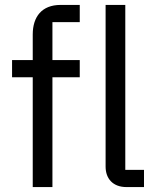

<svg xmlns="http://www.w3.org/2000/svg" viewBox="-20 -760 636 780"><path d="M113 0H193V-446H304V-516H193V-670H304V-740H226C150 -740 113 -692 113 -620V-516H29V-446H113ZM565 0V-70H489V-740H409V-83C409 -35 438 0 494 0Z"/></svg>

Font: IBMKR
Style: Regular
Weight: 400
Designer: Mike Abbink; Paul van der Laan; Pieter van Rosmalen; Wujin Sim; Chorong Kim; Dohee Lee;
Foundry: Sandoll Inc.
Version: Version 1.002